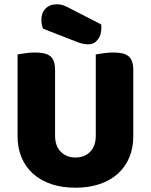

<svg xmlns="http://www.w3.org/2000/svg" viewBox="-20 -860 704 896"><path d="M602 -224Q602 -170 583.5 -125.5Q565 -81 530 -49.5Q495 -18 445 -1Q395 16 332 16Q269 16 219 -1Q169 -18 134 -49.5Q99 -81 80.5 -125.5Q62 -170 62 -224V-606Q73 -608 97 -611.5Q121 -615 143 -615Q166 -615 183.5 -611.5Q201 -608 213 -599Q225 -590 231 -574Q237 -558 237 -532V-227Q237 -179 263.5 -152Q290 -125 332 -125Q375 -125 401 -152Q427 -179 427 -227V-606Q438 -608 462 -611.5Q486 -615 508 -615Q531 -615 548.5 -611.5Q566 -608 578 -599Q590 -590 596 -574Q602 -558 602 -532ZM181 -726Q176 -737 174.5 -748Q173 -759 173 -768Q173 -800 192.5 -820Q212 -840 246 -840Q264 -840 280 -833.5Q296 -827 316 -816L452 -746Q453 -742 453 -738Q453 -734 453 -730Q453 -695 435.5 -674Q418 -653 392 -653Q367 -653 335 -666Z"/></svg>

Font: Baloo Tammudu
Style: Regular
Weight: 400
Designer: Omkar Shende and Ek Type
Foundry: Ek Type
Version: Version 1.443;PS 1.000;hotconv 16.6.51;makeotf.lib2.5.65220;